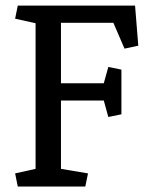

<svg xmlns="http://www.w3.org/2000/svg" viewBox="-20 -681 549 701"><path d="M202.6 -314V-64.5L301.3 -47.9L291.5 0H44.9L35.2 -47.9L109.9 -64.5V-596.2L35.2 -612.8L44.9 -660.6H473.1L484.9 -514.2L434.6 -503.4L394 -597.7H202.6V-377H358.9L375.5 -436.5L423.3 -426.8V-263.7L375.5 -253.9L358.9 -314Z"/></svg>

Font: Noticia Text
Style: Regular
Weight: 400
Designer: JM Sole
Foundry: JM Sole
Version: Version 1.003